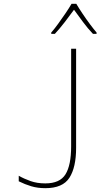

<svg xmlns="http://www.w3.org/2000/svg" viewBox="-20 -969 570 1004"><path d="M217 15Q177 15 143.5 5Q110 -5 78 -21V-50Q106 -34 140 -22Q174 -10 217 -10Q293 -10 322.5 -57.5Q352 -105 352 -204V-714H378V-196Q378 -94 343 -39.5Q308 15 217 15ZM248 -799Q264 -817 284 -844.5Q304 -872 323 -900Q342 -928 354 -949H379Q392 -927 411 -898.5Q430 -870 450.5 -842.5Q471 -815 485 -799V-792H466Q440 -819 414 -854Q388 -889 367 -918Q347 -890 319.5 -854.5Q292 -819 267 -792H248Z"/></svg>

Font: Noto Sans Mono Condensed Thin
Style: Regular
Weight: 100
Width: 3
Designer: Monotype Design Team
Foundry: Monotype Imaging Inc.
Version: Version 2.014; ttfautohint (v1.8.4.7-5d5b)